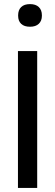

<svg xmlns="http://www.w3.org/2000/svg" viewBox="-20 -920 270 940"><path d="M67.9 -669.9H162.1V0H67.9ZM68.8 -842.8V-845.2Q68.8 -871.1 83.7 -885.5Q98.6 -899.9 127 -899.9Q154.8 -899.9 169.9 -885.5Q185.1 -871.1 185.1 -845.2V-842.8Q185.1 -817.9 169.9 -803.5Q154.8 -789.1 127 -789.1Q98.6 -789.1 83.7 -803.2Q68.8 -817.4 68.8 -842.8Z"/></svg>

Font: LT Wave Text
Style: Regular
Weight: 400
Designer: Daniel Lyons
Version: Version 2.5 (Glyphs App)